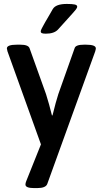

<svg xmlns="http://www.w3.org/2000/svg" viewBox="-20 -753 521 980"><path d="M320.8 -732.9Q349.6 -732.9 361.8 -730Q374 -727.1 374 -719.2Q374 -712.9 366.9 -703.9Q359.9 -694.8 325.2 -656.7Q296.4 -625 275.9 -602.1Q256.3 -581.1 213.9 -581.1Q199.7 -581.1 193.8 -583.7Q188 -586.4 188 -592.8Q188 -594.2 188.5 -596.4Q189 -598.6 190.4 -601.8Q191.9 -605 193.6 -608.4Q195.3 -611.8 198.5 -617.7Q201.7 -623.5 204.6 -628.9Q207.5 -634.3 212.6 -643.3Q217.8 -652.3 222.7 -660.4Q227.5 -668.5 234.9 -681.4Q242.2 -694.3 249 -706.1Q264.2 -732.9 320.8 -732.9ZM419.9 -524.9Q469.2 -524.9 469.2 -505.9Q469.2 -502 465.8 -490.2L221.2 186Q213.4 207 169.9 207H153.8Q109.9 207 109.9 189Q109.9 181.6 113.8 171.9L189 -16.1L18.1 -491.2Q15.1 -502.9 15.1 -505.9Q15.1 -524.9 65.9 -524.9H84Q124.5 -524.9 130.9 -506.8L214.8 -272.9Q231.4 -220.7 245.1 -164.1H248Q265.1 -233.9 277.8 -272.9L360.8 -506.8Q365.7 -524.9 408.2 -524.9Z"/></svg>

Font: Asap Symbol
Style: Regular
Weight: 900
Designer: Tania Quindós, Elena González Miranda, Marcela Romero, Pablo Cosgaya
Foundry: Omnibus-Type
Version: Version 1.000;PS 001.000;hotconv 1.0.70;makeotf.lib2.5.58329